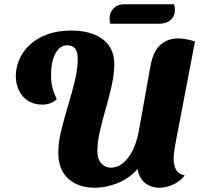

<svg xmlns="http://www.w3.org/2000/svg" viewBox="-20 -858 952 899"><path d="M423 21Q347 21 300 -21Q253 -63 253 -144Q253 -192 267 -248.5Q281 -305 299 -364.5Q317 -424 330.5 -480Q344 -536 344 -581Q344 -617 331 -631.5Q318 -646 295 -646Q260 -646 239.5 -607.5Q219 -569 219 -507Q219 -478 224.5 -452Q230 -426 246 -394Q232 -380 214 -374Q196 -368 180 -368Q140 -368 111.5 -386Q83 -404 68.5 -435Q54 -466 54 -502Q54 -540 69.5 -577.5Q85 -615 117 -646Q149 -677 198.5 -696Q248 -715 315 -715Q374 -715 419 -697.5Q464 -680 489.5 -645Q515 -610 515 -558Q515 -513 503.5 -460Q492 -407 476 -352Q460 -297 448 -245Q436 -193 436 -150Q436 -113 454.5 -93Q473 -73 498 -73Q531 -73 557.5 -95.5Q584 -118 602 -155.5Q620 -193 629 -239L685 -551Q697 -617 730.5 -647.5Q764 -678 814 -678Q832 -678 851.5 -674.5Q871 -671 893 -664L800 -178Q797 -160 795 -144.5Q793 -129 793 -116Q793 -84 804.5 -63Q816 -42 845 -37Q825 -10 792 5.5Q759 21 726 21Q687 21 659 -1.5Q631 -24 624 -67Q587 -24 532.5 -1.5Q478 21 423 21ZM496 -747Q495 -754 494 -760Q493 -766 493 -772Q493 -799 511.5 -818.5Q530 -838 560 -838H795Q797 -832 798 -825Q799 -818 799 -811Q799 -782 779 -764.5Q759 -747 725 -747Z"/></svg>

Font: Sansita Swashed Light
Style: Bold
Weight: 700
Version: Version 1.003